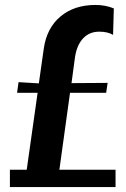

<svg xmlns="http://www.w3.org/2000/svg" viewBox="-20 -756 508 776"><path d="M366 -736Q406 -736 440 -722L437 -615Q416 -628 381 -628Q341 -628 315.5 -600.5Q290 -573 283 -524L269 -420L415 -421L409 -381H263L220 -70H447V0H20V-70H88L132 -381H49L55 -424L137 -419L157 -560Q169 -643 224.5 -689.5Q280 -736 366 -736Z"/></svg>

Font: Non Bureau Medium
Style: Regular
Weight: 500
Designer: Jona Saucedo
Foundry: Non Foundry
Version: Version 1.000; ttfautohint (v1.8.4)